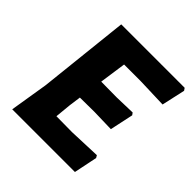

<svg xmlns="http://www.w3.org/2000/svg" viewBox="-175 -774 903 903"><g transform="rotate(45 276.0 -322.5)"><path d="M476 -129 483 -117 459 0H42L73 -191L122 -645H544L552 -633L526 -516L374 -521H265L246 -388L350 -387L453 -390L461 -379L436 -262L324 -265L228 -264L220 -206L212 -124L317 -123Z"/></g></svg>

Font: Alegreya Sans ExtraBold
Style: Italic
Weight: 800
Italic angle: -7°
Designer: Juan Pablo del Peral
Foundry: Huerta Tipografica
Version: Version 2.007